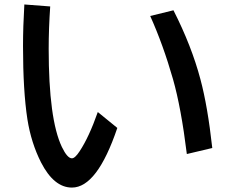

<svg xmlns="http://www.w3.org/2000/svg" viewBox="-20 -787 1039 855"><path d="M502.4 -217.3Q412.6 48.3 300.3 48.3Q220.2 48.3 162.6 -64Q118.7 -150.9 102.1 -255.4Q82.5 -382.3 82.5 -581.5Q82.5 -668 88.4 -767.1L203.6 -758.3Q196.8 -659.2 196.8 -569.8Q196.8 -256.3 255.4 -132.8Q279.8 -82 300.3 -82Q314 -82 334.5 -113.3Q376.5 -176.8 415.5 -288.1ZM812 -101.1Q786.6 -307.1 750.5 -434.1Q706.5 -587.9 648.9 -715.8L752.4 -741.2Q833.5 -581.5 872.6 -433.6Q904.8 -313.5 925.3 -127.9Z"/></svg>

Font: UDEV Gothic 35
Style: Bold
Weight: 700
Version: v2.1.0; ttfautohint (v1.8.4.7-5d5b-dirty) -l 6 -r 45 -G 200 